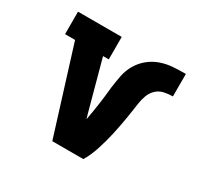

<svg xmlns="http://www.w3.org/2000/svg" viewBox="-120 -672 839 814"><g transform="rotate(30 300.0 -265.0)"><path d="M224 0 93 -420H44V-530H258V-420H230L296 -177Q298 -171 299.5 -165Q301 -159 303 -153Q311 -195 317 -237.5Q323 -280 327 -323Q331 -354 337 -384Q343 -414 358.5 -440.5Q374 -467 398 -486.5Q422 -506 451 -516Q480 -526 510.5 -528Q541 -530 572 -530V-420Q551 -420 530 -415.5Q509 -411 493.5 -396.5Q478 -382 470.5 -362Q463 -342 460 -321.5Q457 -301 454 -280.5Q451 -260 447.5 -239.5Q444 -219 440 -198Q436 -177 431.5 -157Q427 -137 421.5 -116.5Q416 -96 409.5 -76Q403 -56 395 -37Q387 -18 376 0Z"/></g></svg>

Font: Iosevka Slab XBdEx
Style: Regular
Weight: 800
Width: 7
Monospace: yes
Designer: Belleve Invis
Foundry: Belleve Invis
Version: Version 11.1.0; ttfautohint (v1.8.3)